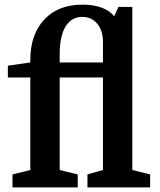

<svg xmlns="http://www.w3.org/2000/svg" viewBox="-20 -810 692 830"><path d="M338 -790C267 -790 212 -769 172 -726C131 -683 111 -624 111 -550V-540L14 -526V-475H111V-75L34 -56V0H316V-56L238 -75V-475H425V-75L358 -56V0H629V-56L552 -75V-780H492L474 -740C446 -773 398 -790 338 -790ZM238 -575C238 -683 275 -737 336 -737C387 -737 425 -697 425 -630V-540H238Z"/></svg>

Font: Domine
Style: Bold
Weight: 700
Designer: Pablo Impallari, Rodrigo Fuenzalida, Brenda Gallo
Foundry: Pablo Impallari, Rodrigo Fuenzalida, Brenda Gallo
Version: Version 2.000